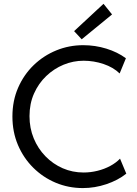

<svg xmlns="http://www.w3.org/2000/svg" viewBox="-20 -960 704 988"><path d="M406.2 7.8Q332.5 7.8 267.1 -19.5Q201.7 -46.9 151.4 -96.7Q101.1 -146.5 72.5 -213.6Q43.9 -280.8 43.9 -360.4Q43.9 -441.4 73.2 -508.5Q102.5 -575.7 153.3 -624.8Q204.1 -673.8 269.8 -700.7Q335.4 -727.5 408.2 -727.5Q469.7 -727.5 527.3 -709.7Q585 -691.9 627.9 -660.2L595.7 -582Q563 -613.8 512.9 -630.6Q462.9 -647.5 410.2 -647.5Q356.9 -647.5 307.1 -627Q257.3 -606.4 217.8 -568.6Q178.2 -530.8 155 -478.5Q131.8 -426.3 131.8 -362.3Q131.8 -300.8 153.6 -248Q175.3 -195.3 213.9 -155.8Q252.4 -116.2 302.7 -94.2Q353 -72.3 410.2 -72.3Q446.3 -72.3 481.7 -81.1Q517.1 -89.8 547.1 -106Q577.1 -122.1 597.7 -143.6L629.9 -66.4Q586.9 -32.2 527.3 -12.2Q467.8 7.8 406.2 7.8ZM400.4 -757.8 361.3 -799.8 512.7 -940.4 556.6 -885.7Z"/></svg>

Font: Reddit Sans
Style: Regular
Weight: 400
Designer: Stephen Hutchings
Foundry: Reddit
Version: Version 1.014